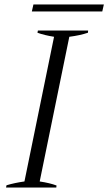

<svg xmlns="http://www.w3.org/2000/svg" viewBox="-20 -836 483 856"><path d="M129 -816H443L436 -785H122ZM9 -10Q46 -21 89 -27L221 -672Q177 -679 147 -690L149 -700H373L372 -690Q336 -678 289 -672L157 -27Q203 -20 232 -9L231 0H7Z"/></svg>

Font: Trirong Light
Style: Italic
Weight: 300
Italic angle: -12°
Designer: Katatrad Team
Foundry: CadsonDemak
Version: Version 1.001